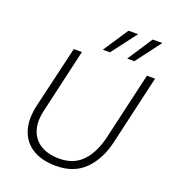

<svg xmlns="http://www.w3.org/2000/svg" viewBox="-155 -984 993 1110"><g transform="rotate(20 341.5 -429.0)"><path d="M317 10Q229 10 172 -25Q115 -60 94 -125.5Q73 -191 94 -281L183 -660H233L143 -269Q125 -194 143 -142Q161 -90 206.5 -63Q252 -36 319 -36Q409 -36 462 -92.5Q515 -149 538 -249L633 -660H683L585 -235Q559 -122 492.5 -56Q426 10 317 10ZM492 -714 593 -868H652L536 -714ZM342 -714 444 -868H503L386 -714Z"/></g></svg>

Font: Work Sans Light
Style: Italic
Weight: 300
Italic angle: -13°
Designer: Wei Huang
Foundry: Wei Huang
Version: Version 2.010; ttfautohint (v1.8.3)